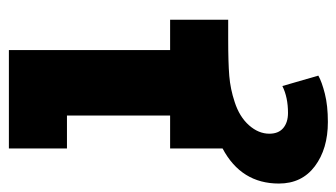

<svg xmlns="http://www.w3.org/2000/svg" viewBox="-238 -360 776 443"><g transform="rotate(-90 150.5 -138.0)"><path d="M327 -134V0H282Q228 0 197.5 2.5Q167 5 137 15Q103 26 83.5 48Q64 70 64 95Q64 116 77 127Q90 138 112 138Q148 138 174 125L198 208Q184 216 156.5 223Q129 230 91 230Q29 230 -11 200Q-51 170 -51 117Q-51 30 30 -13V-134H106V-372H30V-506H257V-134Z"/></g></svg>

Font: Arvo
Style: Bold
Weight: 700
Designer: Anton Koovit (Cyrillic Expansion: Cyreal)
Foundry: Anton Koovit, Yassin Baggar
Version: Version 3.000